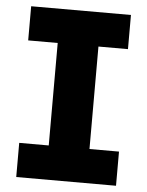

<svg xmlns="http://www.w3.org/2000/svg" viewBox="-51 -742 601 784"><g transform="rotate(5 249.5 -350.0)"><path d="M45 0V-140H166V-560H45V-700H454V-560H333V-140H454V0Z"/></g></svg>

Font: MuseoModerno
Style: Bold
Weight: 700
Designer: Pablo Cosgaya, Héctor Gatti, Marcela Romero, and the Authors of The MuseoModerno Project.
Foundry: Omnibus-Type Team
Version: Version 1.001